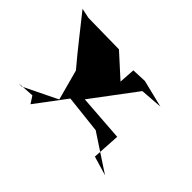

<svg xmlns="http://www.w3.org/2000/svg" viewBox="-95 -760 858 858"><g transform="rotate(45 334.0 -331.0)"><path d="M50 -127 131 -132 153 -98 261 -242 441 -222 613 -109 522 -136 530 -269 309 -285 465 -493 571 -501 441 -533 371 -530 366 -454 259 -551 63 -554 16 -564C73 -493 128 -421 190 -348L229 -204L69 -126Z"/></g></svg>

Font: Asimov Silicon
Style: Regular
Weight: 400
Designer: Google
Version: Version 2.000980; 2014